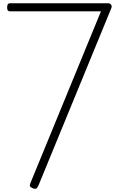

<svg xmlns="http://www.w3.org/2000/svg" viewBox="-20 -1148 733 1183"><path d="M182 12Q168 6 165 -0.5Q162 -7 167 -19L602 -1078H41Q33 -1078 28.5 -1083.5Q24 -1089 24 -1103Q24 -1116 28.5 -1122Q33 -1128 41 -1128H647Q657 -1128 664 -1119.5Q671 -1111 666 -1098L219 -10Q212 7 205.5 12.5Q199 18 182 12Z"/></svg>

Font: Playwrite CL ExtraLight
Style: Regular
Weight: 200
Designer: Veronika Burian, José Scaglione
Foundry: TypeTogether
Version: Version 1.002